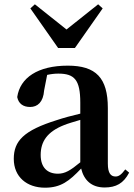

<svg xmlns="http://www.w3.org/2000/svg" viewBox="-20 -856 622 892"><path d="M328 -633 457 -817 436 -836 289 -719 142 -836 121 -817 250 -633ZM353 -102C307 -64 282 -49 249 -49C201 -49 169 -77 169 -136C169 -198 199 -244 278 -275C295 -282 323 -290 353 -299ZM562 -69C544 -45 532 -36 517 -36C495 -36 481 -51 481 -96V-354C481 -494 426 -551 295 -551C156 -551 73 -495 60 -405C66 -375 87 -359 120 -359C154 -359 181 -381 185 -436L199 -508C217 -512 234 -514 251 -514C326 -514 353 -485 353 -379V-328C314 -319 274 -308 244 -298C90 -250 44 -201 44 -118C44 -34 105 16 189 16C263 16 302 -15 357 -73C370 -19 405 15 466 15C519 15 554 -4 580 -54Z"/></svg>

Font: Noto Serif CJK JP
Style: Bold
Weight: 700
Designer: Ryoko NISHIZUKA 西塚涼子 (kana & ideographs); Frank Grießhammer (Latin, Greek & Cyrillic); Wenlong ZHANG 张文龙 (bopomofo); San
Foundry: Adobe Systems Incorporated
Version: Version 1.000;PS 1;hotconv 16.6.53;makeotf.lib2.5.65590